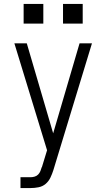

<svg xmlns="http://www.w3.org/2000/svg" viewBox="-20 -955 540 975"><path d="M84 0V-55H135Q145 -55 155.5 -58Q166 -61 173.5 -68.5Q181 -76 185 -86Q189 -96 192 -106L193 -107L219 -192L53 -735H116L250 -278L384 -735H447L251 -91Q245 -72 236 -53Q227 -34 211.5 -21Q196 -8 175.5 -4Q155 0 135 0ZM300 -835V-935H400V-835ZM100 -835V-935H200V-835Z"/></svg>

Font: Iosevka Fixed SS04 Light
Style: Regular
Weight: 300
Monospace: yes
Designer: Belleve Invis
Foundry: Belleve Invis
Version: Version 32.5.0